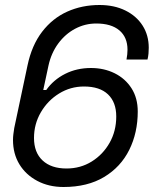

<svg xmlns="http://www.w3.org/2000/svg" viewBox="-20 -734 652 768"><path d="M234 14Q175 14 129 -10.5Q83 -35 57.5 -77Q32 -119 32 -174Q32 -186 33.5 -197.5Q35 -209 37 -222L90 -472Q107 -553 148.5 -607Q190 -661 249 -687.5Q308 -714 378 -714Q437 -714 481.5 -692Q526 -670 550.5 -631.5Q575 -593 575 -543Q575 -532 574 -520Q573 -508 570 -496H486Q488 -507 489 -516.5Q490 -526 490 -535Q490 -585 457.5 -612.5Q425 -640 365 -640Q320 -640 280.5 -619Q241 -598 213 -560Q185 -522 174 -472L153 -374H165Q194 -415 240.5 -438.5Q287 -462 344 -462Q396 -462 438.5 -441Q481 -420 506 -381Q531 -342 531 -288Q531 -203 497 -134.5Q463 -66 396.5 -26Q330 14 234 14ZM246 -60Q302 -60 347 -88Q392 -116 418.5 -163Q445 -210 445 -268Q445 -325 412 -356.5Q379 -388 316 -388Q262 -388 216.5 -360Q171 -332 143.5 -285Q116 -238 116 -182Q116 -124 150.5 -92Q185 -60 246 -60Z"/></svg>

Font: Space Mono
Style: Italic
Weight: 400
Italic angle: -12°
Monospace: yes
Designer: Colophon Foundry + Benjamin Critton
Foundry: Colophon Foundry & Benjamin Critton
Version: Version 1.003; ttfautohint (v1.8.4.7-5d5b)